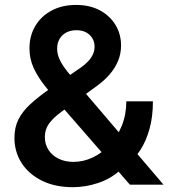

<svg xmlns="http://www.w3.org/2000/svg" viewBox="-20 -756 693 786"><path d="M278.3 10.3Q205.1 10.3 151.1 -16.6Q97.2 -43.5 68.1 -89.1Q39.1 -134.8 39.1 -191.9Q39.1 -234.9 55.7 -267.6Q72.3 -300.3 104.2 -329.6Q136.2 -358.9 181.2 -390.6L311 -479.5Q327.1 -490.7 339.8 -503.9Q352.5 -517.1 359.9 -532.5Q367.2 -547.9 367.2 -564.9Q367.2 -593.3 347.2 -612.8Q327.1 -632.3 292.5 -632.3Q269 -632.3 251.5 -623Q233.9 -613.8 223.9 -596.7Q213.9 -579.6 213.9 -557.1Q213.9 -533.2 225.1 -510.3Q236.3 -487.3 257.6 -460.9Q278.8 -434.6 308.1 -399.9L649.4 0H511.7L229 -324.7Q192.9 -367.7 163.8 -404.3Q134.8 -440.9 117.7 -478Q100.6 -515.1 100.6 -558.1Q100.6 -609.4 124.5 -649.7Q148.4 -689.9 191.4 -712.9Q234.4 -735.8 291.5 -735.8Q347.7 -735.8 388.9 -713.6Q430.2 -691.4 452.9 -653.8Q475.6 -616.2 475.6 -569.8Q475.6 -537.1 463.9 -508.1Q452.1 -479 430.7 -453.6Q409.2 -428.2 378.9 -405.8L231.4 -298.3Q196.8 -272.9 180.2 -249.3Q163.6 -225.6 163.6 -195.3Q163.6 -165.5 178.5 -142.3Q193.4 -119.1 220 -106.2Q246.6 -93.3 280.8 -93.3Q321.8 -93.3 360.1 -111.6Q398.4 -129.9 429.4 -163.1Q460.4 -196.3 478.8 -241.7Q497.1 -287.1 497.1 -341.3H606Q606 -277.8 592 -228Q578.1 -178.2 554.4 -141.8Q530.8 -105.5 501.5 -81.5L471.2 -58.6Q433.1 -23.9 381.3 -6.8Q329.6 10.3 278.3 10.3Z"/></svg>

Font: Inter 20pt SemiBold
Style: Regular
Weight: 600
Version: Version 4.001;git-66647c0bb